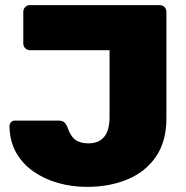

<svg xmlns="http://www.w3.org/2000/svg" viewBox="-20 -720 726 750"><path d="M320 10Q260 10 206 -5.5Q152 -21 109.5 -51Q67 -81 42.5 -125Q18 -169 17 -227Q17 -236 23 -242.5Q29 -249 38 -249H208Q224 -249 231.5 -242Q239 -235 245 -219Q252 -199 262.5 -185.5Q273 -172 289 -166Q305 -160 326 -160Q365 -160 386.5 -185Q408 -210 408 -264V-524H97Q86 -524 78.5 -531.5Q71 -539 71 -550V-674Q71 -685 78.5 -692.5Q86 -700 97 -700H604Q615 -700 622.5 -692.5Q630 -685 630 -674V-257Q630 -168 589.5 -108.5Q549 -49 478.5 -19.5Q408 10 320 10Z"/></svg>

Font: Rubik ExtraBold
Style: Regular
Weight: 800
Designer: Hubert and Fischer
Foundry: Hubert and Fischer
Version: Version 2.300;gftools[0.9.30]